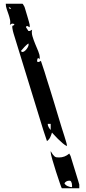

<svg xmlns="http://www.w3.org/2000/svg" viewBox="-20 -827 465 1034"><path d="M340 -40Q330 -45 317 -56Q304 -67 292 -79Q280 -91 271 -101Q262 -111 260 -113Q256 -100 250.5 -88Q245 -76 233 -67L213 -127L53 -647Q52 -650 49.5 -660Q47 -670 47 -673L46 -681Q46 -690 51.5 -690Q57 -690 57 -698Q52 -698 50 -699Q48 -700 46 -700Q44 -700 41.5 -698.5Q39 -697 33 -693Q37 -706 34 -720.5Q31 -735 26 -749.5Q21 -764 16 -778.5Q11 -793 11 -807H100Q102 -807 104 -804Q106 -801 108 -797Q111 -793 113 -787Q115 -781 119 -767Q123 -753 127.5 -738.5Q132 -724 135.5 -711Q139 -698 140 -693V-680L127 -687L122 -686Q122 -685 121 -683Q120 -681 120 -680Q122 -677 127 -669.5Q132 -662 133 -660H140Q142 -661 147 -663.5Q152 -666 153 -667Q149 -651 155 -631Q161 -611 169.5 -590.5Q178 -570 186 -551Q194 -532 194 -517Q194 -510 193 -507Q188 -516 187.5 -514Q187 -512 182 -512Q182 -510 180 -501.5Q178 -493 187 -493Q189 -493 194 -495.5Q199 -498 200 -500L220 -440Q223 -429 231 -404Q239 -379 249.5 -345.5Q260 -312 271.5 -274Q283 -236 293.5 -201Q304 -166 313 -137Q322 -108 327 -93Q328 -90 330 -83Q332 -76 334.5 -68.5Q337 -61 338.5 -54.5Q340 -48 340 -47ZM40 -780Q39 -783 33 -787H27Q29 -781 33 -780ZM134 -587Q134 -591 133 -593Q125 -588 112.5 -575Q100 -562 93 -553Q93 -552 95.5 -549.5Q98 -547 100 -547Q106 -547 112 -551.5Q118 -556 123 -562.5Q128 -569 131 -575.5Q134 -582 134 -587ZM253 -160H237Q237 -151 242 -142Q247 -133 253 -127ZM313 187Q312 187 302.5 160Q293 133 282 98.5Q271 64 262 33Q253 2 253 -7V-13Q259 -2 264 4.5Q269 11 273.5 15Q278 19 283.5 20Q289 21 298 21Q329 21 353 0L360 13Q365 30 373 55.5Q381 81 388.5 105.5Q396 130 401.5 148Q407 166 407 167V187ZM368 181Q368 177 368 171Q368 165 366.5 159.5Q365 154 362.5 150Q360 146 354 146Q336 146 327 160Q332 170 344.5 175.5Q357 181 368 181Z"/></svg>

Font: Genkaimincho
Style: Regular
Weight: 800
Designer: Dr. Ken Lunde (project architect, glyph set definition & overall production); Masataka HATTORI \u670D \u90E8 \u6B63 \u8C
Foundry: Adobe Systems Incorporated
Version: Version 1.00